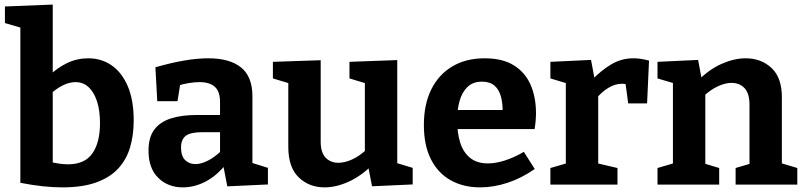

<svg xmlns="http://www.w3.org/2000/svg" viewBox="-20 -798 3477 830"><path d="M249 12Q209.7 12 164.7 7.2Q119.7 2.3 68 -7.7V-709.7L90.3 -672.3L1.3 -698.3V-770L208 -778.3V-448.3L190.7 -469Q227.3 -505 270.3 -525.5Q313.3 -546 361 -546Q418.7 -546 462.8 -515.3Q507 -484.7 532.5 -424.8Q558 -365 558 -277Q558 -214.3 542.5 -161.7Q527 -109 491.7 -70.2Q456.3 -31.3 396.8 -9.7Q337.3 12 249 12ZM274.3 -87.7Q346 -87.7 379.2 -134.7Q412.3 -181.7 412.3 -266Q412.3 -320.7 399.3 -360.2Q386.3 -399.7 363 -421.3Q339.7 -443 306.3 -443Q280 -443 251.2 -428.8Q222.3 -414.7 191.3 -385.7L208 -428.7V-66L191 -99.7Q238.3 -87.7 274.3 -87.7Z M1071.2 -71.2 1051.8 -99.4 1138.2 -72.4V-0.6L962.6 7.6L944.2 -87.6L953.8 -84.6Q914.4 -36.4 867 -12.2Q819.6 12 770.2 12Q706.2 12 664.1 -29.2Q622 -70.4 622 -146.8Q622 -203.6 646.6 -237.1Q671.2 -270.6 718 -285.8Q764.8 -301 832.2 -301H940.6L931.2 -290.4V-356.4Q931.2 -402.8 908.6 -422.9Q886 -443 842.8 -443Q821.8 -443 797.7 -439.2Q773.6 -435.4 746 -426.8L760.4 -442.4L747.4 -360.6H659.8L651.8 -507.2Q719.6 -526.6 776.3 -536.3Q833 -546 880.2 -546Q973.4 -546 1022.3 -506.2Q1071.2 -466.4 1071.2 -382ZM762.6 -160.6Q762.6 -123.6 780.2 -106.1Q797.8 -88.6 824.6 -88.6Q850.2 -88.6 880.1 -104.3Q910 -120 937.2 -146.8L931.2 -123V-237L941 -226.6H855Q803 -226.6 782.8 -210.6Q762.6 -194.6 762.6 -160.6Z M1383 12Q1316.3 12 1271.3 -31.3Q1226.3 -74.7 1226.3 -162.7V-455L1239.3 -435L1159.7 -459V-530.7L1366.3 -537.7V-185.7Q1366.3 -139.3 1387.3 -116.8Q1408.3 -94.3 1443.3 -94.3Q1470.3 -94.3 1502.5 -108.8Q1534.7 -123.3 1566.7 -153.7L1557.3 -128.7V-458L1570.3 -435L1490.7 -459V-530.7L1697.3 -538.3V-74.3L1680.3 -97.7L1764 -72.3V-0.7L1588.3 7.3L1569.3 -90.7L1588.7 -84.3Q1539.3 -35.7 1485.7 -11.8Q1432 12 1383 12Z M2055.8 12Q1983.2 12 1928.3 -18.7Q1873.4 -49.4 1842.9 -109.5Q1812.4 -169.6 1812.4 -257.2Q1812.4 -347.2 1844.5 -411.7Q1876.6 -476.2 1935.7 -511.1Q1994.8 -546 2075.2 -546Q2153 -546 2201.9 -515.2Q2250.8 -484.4 2273.9 -430.9Q2297 -377.4 2297 -309.6Q2297 -293 2295.6 -276.2Q2294.2 -259.4 2291 -240H1925.2V-322.6H2170.6L2152.8 -310.2Q2153.8 -350 2145.6 -380.4Q2137.4 -410.8 2117.6 -427.9Q2097.8 -445 2063.6 -445Q2024.6 -445 2001 -422.3Q1977.4 -399.6 1966.8 -361.8Q1956.2 -324 1956.2 -277.4Q1956.2 -224 1969.2 -182.1Q1982.2 -140.2 2011.7 -115.9Q2041.2 -91.6 2089.4 -91.6Q2122.6 -91.6 2162.3 -104.2Q2202 -116.8 2244.6 -141.6L2291.6 -67.4Q2233.6 -27.2 2173.5 -7.6Q2113.4 12 2055.8 12Z M2359.3 0V-71.7L2439.7 -95L2426 -73.7V-457.7L2441.7 -434.3L2359.3 -459V-530.7L2535 -539L2552.7 -444L2534.7 -448.3Q2580.3 -495.3 2624 -520.7Q2667.7 -546 2717.7 -546Q2749.7 -546 2785.7 -536L2777.3 -351H2695.7L2681 -459.3L2694 -432Q2688.3 -434 2681.8 -435Q2675.3 -436 2669 -436Q2638 -436 2607.7 -416.8Q2577.3 -397.7 2554.7 -368.3L2566 -406V-73.7L2549.7 -95L2649.3 -71.7V0Z M2822.3 0V-71.7L2906 -96.3L2889 -75.7V-457L2906 -434.3L2822.3 -459V-530.7L2998 -539L3015.7 -443.3L2997.7 -449.7Q3046.3 -498.7 3100.3 -522.3Q3154.3 -546 3203.3 -546Q3270.7 -546 3315.7 -503.7Q3360.7 -461.3 3360 -374.7V-75.7L3347 -95.7L3426.7 -71.7V0H3160V-71.7L3236.3 -94.3L3220 -73V-345Q3220 -394 3198.7 -416.8Q3177.3 -439.7 3142.3 -439.7Q3115 -439.7 3083 -424.8Q3051 -410 3019.7 -380.3L3029 -401.3V-73L3016 -93.7L3089 -71.7V0Z"/></svg>

Font: Bitter Thin
Style: Regular
Weight: 100
Designer: Sol Matas, and Bitter project Authors
Foundry: Sol Matas
Version: Version 2.002